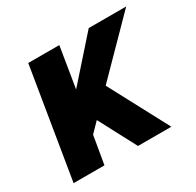

<svg xmlns="http://www.w3.org/2000/svg" viewBox="-121 -666 820 803"><g transform="rotate(-30 289.0 -265.0)"><path d="M18 0H167L190 -135L234 -180L329 0H490L338 -286L578 -530H397L223 -334L255 -530H105Z"/></g></svg>

Font: Iosevka Sparkle Heavy Oblique
Style: Regular
Weight: 900
Italic angle: -9°
Designer: Belleve Invis
Foundry: Belleve Invis
Version: Version 4.5.0; ttfautohint (v1.8.3)